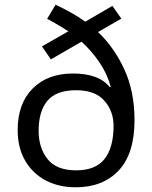

<svg xmlns="http://www.w3.org/2000/svg" viewBox="-20 -836 645 815"><path d="M216 -816Q248 -801 280.5 -783Q313 -765 342 -744L457 -811L495 -757L396 -700Q464 -636 507.5 -542Q551 -448 551 -326Q551 -184 484 -112.5Q417 -41 301 -41Q229 -41 173.5 -70.5Q118 -100 86.5 -154.5Q55 -209 55 -284Q55 -396 118.5 -460Q182 -524 290 -524Q343 -524 382.5 -510Q422 -496 446 -466L450 -468Q434 -525 401 -573Q368 -621 326 -659L196 -584L158 -639L270 -703Q249 -717 226 -730.5Q203 -744 180 -756ZM303 -453Q219 -453 181.5 -408.5Q144 -364 144 -281Q144 -208 182 -160.5Q220 -113 303 -113Q386 -113 424 -161.5Q462 -210 462 -302Q462 -364 423 -408.5Q384 -453 303 -453Z"/></svg>

Font: Noto Sans Tamil UI
Style: Regular
Weight: 400
Designer: Jelle Bosma - Monotype Design Team
Foundry: Monotype Imaging Inc.
Version: Version 2.004; ttfautohint (v1.8.4.7-5d5b)